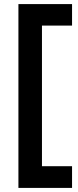

<svg xmlns="http://www.w3.org/2000/svg" viewBox="-20 -727 383 938"><path d="M332 191H70V-707H332V-602H185V85H332Z"/></svg>

Font: Hind Guntur SemiBold
Style: Regular
Weight: 600
Designer: Manushi Parikh, Hitesh Malaviya
Foundry: Indian Type Foundry
Version: Version 1.000;PS 1.0;hotconv 1.0.86;makeotf.lib2.5.63406; tt